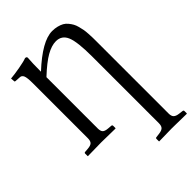

<svg xmlns="http://www.w3.org/2000/svg" viewBox="-255 -769 1114 1114"><g transform="rotate(-45 301.5 -212.0)"><path d="M527.8 -430.2V158.2Q527.8 179.7 537.6 189.5Q547.4 199.2 570.8 202.1L595.2 205.1Q603 206.1 603 212.9V231.9L601.1 233.9Q520 231.9 481 231.9L375 233.9L374 231.9V212.9Q374 205.6 380.9 205.1L404.8 202.1Q429.2 199.2 438.7 189.5Q448.2 179.7 448.2 158.2V-389.2Q448.2 -508.8 429.2 -554.9Q410.2 -601.1 361.8 -601.1Q326.2 -601.1 282.7 -576.4Q239.3 -551.8 175.8 -492.2V-71.8Q175.8 -49.8 184.6 -40.3Q193.4 -30.8 217.8 -28.8L242.2 -26.9Q250 -25.9 250 -19V0L248 2Q171.9 0 132.8 0L22 2L21 0V-19Q21 -26.4 27.8 -26.9L51.8 -28.8Q76.7 -30.8 85.9 -40.3Q95.2 -49.8 95.2 -71.8V-522.9Q95.2 -569.3 88.1 -585.2Q81.1 -601.1 64.9 -601.1L33.2 -603Q26.9 -603 26.9 -607.9L24.9 -631.8Q56.2 -634.3 102.1 -642.6Q147.9 -650.9 166 -658.2Q179.2 -658.2 179.2 -647.9Q175.8 -607.9 175.8 -543V-537.1Q305.7 -658.2 388.2 -658.2Q410.6 -658.2 429.4 -653.3Q448.2 -648.4 461.7 -640.9Q475.1 -633.3 485.8 -620.1Q496.6 -606.9 503.4 -594.7Q510.3 -582.5 515.1 -564Q520 -545.4 522.5 -531.7Q524.9 -518.1 526.1 -497.1Q527.3 -476.1 527.6 -463.4Q527.8 -450.7 527.8 -430.2Z"/></g></svg>

Font: Linux Biolinum G
Style: Regular
Weight: 400
Designer: Philipp H. Poll
Foundry: Philipp H. Poll
Version: Version 1.1.0 ; ttfautohint (v1.6)